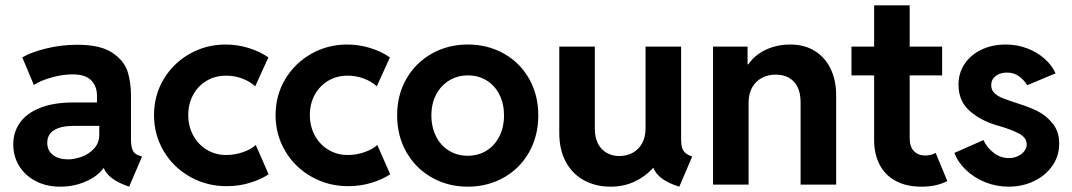

<svg xmlns="http://www.w3.org/2000/svg" viewBox="-20 -700 4063 728"><path d="M30.3 -152.3Q30.3 -199.7 56.2 -235.6Q82 -271.5 133.3 -291.5Q184.6 -311.5 257.8 -311.5H347.7V-336.9Q347.7 -373.5 325.4 -395.8Q303.2 -418 254.9 -418Q217.8 -418 176.3 -406.5Q134.8 -395 108.4 -377.9L64.5 -482.4Q97.7 -502 154.8 -516.1Q211.9 -530.3 273.4 -530.3Q361.3 -530.3 406.2 -499.8Q451.2 -469.2 463.9 -428.5Q476.6 -387.7 476.6 -338.9V-175.8Q476.6 -145 482.9 -130.6Q489.3 -116.2 506.8 -110.4L518.6 -106.4L469.7 7.8L454.1 2Q390.6 -22 373.5 -62.5H372.6Q350.6 -32.2 305.9 -12.2Q261.2 7.8 208 7.8Q156.2 7.8 115.7 -13.2Q75.2 -34.2 52.7 -70.8Q30.3 -107.4 30.3 -152.3ZM238.3 -95.7Q262.2 -95.7 289.8 -105.7Q317.4 -115.7 336.9 -137Q356.4 -158.2 356.4 -189.5V-222.7H258.8Q210.9 -222.7 185.1 -206.5Q159.2 -190.4 159.2 -158.2Q159.2 -128.9 180.9 -112.3Q202.6 -95.7 238.3 -95.7Z M564 -263.7Q564 -338.4 600.6 -399.7Q637.2 -460.9 699.5 -496.1Q761.7 -531.2 835.4 -531.2Q879.4 -531.2 921.9 -518.3Q964.4 -505.4 997.6 -482.4L947.8 -373Q926.3 -392.1 897.5 -402.6Q868.7 -413.1 837.4 -413.1Q795.4 -413.1 762.7 -393.3Q730 -373.5 711.9 -339.6Q693.8 -305.7 693.8 -263.7Q693.8 -221.7 712.4 -187Q731 -152.3 763.9 -132.3Q796.9 -112.3 837.4 -112.3Q870.6 -112.3 901.9 -123.3Q933.1 -134.3 949.7 -150.4L998.5 -39.1Q968.3 -19 926.8 -6.6Q885.3 5.9 839.4 5.9Q763.7 5.9 700.4 -29.8Q637.2 -65.4 600.6 -127.2Q564 -189 564 -263.7Z M1024.9 -263.7Q1024.9 -338.4 1061.5 -399.7Q1098.1 -460.9 1160.4 -496.1Q1222.7 -531.2 1296.4 -531.2Q1340.3 -531.2 1382.8 -518.3Q1425.3 -505.4 1458.5 -482.4L1408.7 -373Q1387.2 -392.1 1358.4 -402.6Q1329.6 -413.1 1298.3 -413.1Q1256.3 -413.1 1223.6 -393.3Q1190.9 -373.5 1172.9 -339.6Q1154.8 -305.7 1154.8 -263.7Q1154.8 -221.7 1173.3 -187Q1191.9 -152.3 1224.9 -132.3Q1257.8 -112.3 1298.3 -112.3Q1331.5 -112.3 1362.8 -123.3Q1394 -134.3 1410.6 -150.4L1459.5 -39.1Q1429.2 -19 1387.7 -6.6Q1346.2 5.9 1300.3 5.9Q1224.6 5.9 1161.4 -29.8Q1098.1 -65.4 1061.5 -127.2Q1024.9 -189 1024.9 -263.7Z M1485.8 -262.7Q1485.8 -340.3 1521 -401.4Q1556.2 -462.4 1617.4 -496.8Q1678.7 -531.2 1753.4 -531.2Q1829.1 -531.2 1890.1 -497.1Q1951.2 -462.9 1986.1 -401.6Q2021 -340.3 2021 -262.7Q2021 -184.6 1986.1 -122.8Q1951.2 -61 1889.9 -26.6Q1828.6 7.8 1753.4 7.8Q1678.7 7.8 1617.4 -26.9Q1556.2 -61.5 1521 -123Q1485.8 -184.6 1485.8 -262.7ZM1891.1 -262.7Q1891.1 -306.6 1873.8 -341.1Q1856.4 -375.5 1825.4 -394.8Q1794.4 -414.1 1754.4 -414.1Q1714.8 -414.1 1683.3 -395Q1651.9 -376 1633.8 -341.6Q1615.7 -307.1 1615.7 -262.7Q1615.7 -217.8 1633.5 -182.6Q1651.4 -147.5 1682.9 -128.4Q1714.4 -109.4 1753.4 -109.4Q1792.5 -109.4 1824 -128.4Q1855.5 -147.5 1873.3 -182.6Q1891.1 -217.8 1891.1 -262.7Z M2100.6 -196.3V-523.4H2235.4V-211.9Q2235.4 -178.7 2247.3 -155.5Q2259.3 -132.3 2280.5 -120.4Q2301.8 -108.4 2328.1 -108.4Q2357.4 -108.4 2380.1 -121.3Q2402.8 -134.3 2415.3 -158Q2427.7 -181.6 2427.7 -211.9V-523.4H2562.5V-173.8Q2562.5 -152.8 2565.9 -140.9Q2569.3 -128.9 2578.1 -120.8Q2586.9 -112.8 2604.5 -106.4L2555.7 7.8Q2476.1 -16.6 2458 -62.5H2455.6Q2425.3 -29.3 2384.5 -10.7Q2343.8 7.8 2294.9 7.8Q2239.3 7.8 2195.1 -15.9Q2150.9 -39.6 2125.7 -85.7Q2100.6 -131.8 2100.6 -196.3Z M2683.6 -523.4H2814.5V-456.1H2817.4Q2842.3 -492.2 2884.3 -511.7Q2926.3 -531.2 2976.6 -531.2Q3031.2 -531.2 3070.6 -506.1Q3109.9 -481 3130.1 -437.7Q3150.4 -394.5 3150.4 -340.8V0H3015.6V-311.5Q3015.6 -362.8 2990.5 -389.9Q2965.3 -417 2920.9 -417Q2891.6 -417 2868.4 -404.5Q2845.2 -392.1 2831.8 -368.2Q2818.4 -344.2 2818.4 -310.5V0H2683.6Z M3294.4 -168.9V-414.1H3208.5V-523.4H3294.4V-679.7H3429.2V-523.4H3552.2V-414.1H3429.2V-176.8Q3429.2 -143.1 3445.6 -126.7Q3461.9 -110.4 3487.8 -110.4Q3509.8 -110.4 3527.8 -120.1L3571.8 -13.7Q3531.7 7.8 3474.1 7.8Q3416 7.8 3375.5 -14.4Q3335 -36.6 3314.7 -76.7Q3294.4 -116.7 3294.4 -168.9Z M3598.6 -120.1 3709 -168.9Q3721.7 -140.6 3747.8 -120.6Q3773.9 -100.6 3804.7 -100.6Q3823.7 -100.6 3839.4 -107.9Q3855 -115.2 3864 -127.2Q3873 -139.2 3873 -152.3Q3873 -177.7 3844.5 -193.1Q3815.9 -208.5 3770.5 -221.7L3756.8 -225.6Q3694.8 -244.6 3654.5 -281.5Q3614.3 -318.4 3614.3 -378.9Q3614.3 -423.3 3637.7 -458Q3661.1 -492.7 3701.9 -512Q3742.7 -531.2 3793 -531.2Q3836.4 -531.2 3874.3 -516.8Q3912.1 -502.4 3940.2 -477.8Q3968.3 -453.1 3982.4 -421.9L3875 -377Q3863.3 -396 3844.2 -410.4Q3825.2 -424.8 3797.9 -424.8Q3772 -424.8 3755.1 -411.6Q3738.3 -398.4 3738.3 -377Q3738.3 -358.9 3750.5 -347.2Q3762.7 -335.4 3781.7 -327.9Q3800.8 -320.3 3842.8 -306.6Q3883.3 -293.9 3915 -278.1Q3946.8 -262.2 3971.4 -231.7Q3996.1 -201.2 3996.1 -155.3Q3996.1 -108.4 3970.2 -71.3Q3944.3 -34.2 3900.4 -13.2Q3856.4 7.8 3804.7 7.8Q3757.8 7.8 3715.8 -9Q3673.8 -25.9 3643.1 -55.2Q3612.3 -84.5 3598.6 -120.1Z"/></svg>

Font: Reddit Sans Fudge
Style: Bold
Weight: 700
Designer: Stephen Hutchings
Foundry: Reddit
Version: Version 1.013